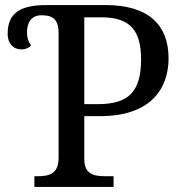

<svg xmlns="http://www.w3.org/2000/svg" viewBox="-20 -734 721 754"><path d="M115 0H426V-42H393C349 -42 311 -50 311 -109V-278H374C572 -278 642 -386 642 -505C642 -635 564 -714 396 -714H162C65 -714 10 -687 10 -601C10 -567 29 -540 65 -540C81 -540 93 -546 102 -555C91 -571 86 -585 86 -607C86 -640 99 -674 143 -674C179 -674 210 -665 210 -606V-114C210 -51 173 -42 128 -42H115ZM364 -325H311V-666H379C492 -666 534 -613 534 -501C534 -374 485 -325 364 -325Z"/></svg>

Font: Noto Serif
Style: Regular
Weight: 400
Designer: Monotype Design Team
Foundry: Monotype Imaging Inc.
Version: Version 2.015